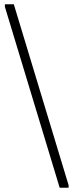

<svg xmlns="http://www.w3.org/2000/svg" viewBox="-20 -802 347 904"><path d="M45 -782 303 70V82H261L3 -770V-782Z"/></svg>

Font: Phudu Black
Style: Regular
Weight: 900
Version: Version 1.005;gftools[0.9.23]